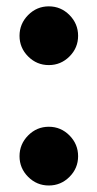

<svg xmlns="http://www.w3.org/2000/svg" viewBox="-20 -560 298 590"><path d="M40 -450Q40 -487 66.5 -513.8Q93 -540.5 130 -540.5Q167 -540.5 193.5 -513.8Q220 -487 220 -450Q220 -413 193.5 -386.5Q167 -360 130 -360Q93 -360 66.5 -386.5Q40 -413 40 -450ZM40 -80Q40 -117 66.5 -143.8Q93 -170.5 130 -170.5Q167 -170.5 193.5 -143.8Q220 -117 220 -80Q220 -43 193.5 -16.5Q167 10 130 10Q93 10 66.5 -16.5Q40 -43 40 -80Z"/></svg>

Font: Bodoni* 36pt
Style: Bold
Weight: 700
Version: Version 2.3